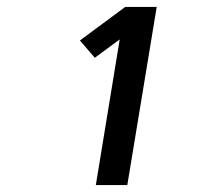

<svg xmlns="http://www.w3.org/2000/svg" viewBox="-20 -833 616 555"><path d="M257 -298H348L433 -813H342L211 -716L254 -666L326 -719Z"/></svg>

Font: Iosevka Sparkle Semibold
Style: Italic
Weight: 600
Italic angle: -9°
Designer: Belleve Invis
Foundry: Belleve Invis
Version: Version 4.5.0; ttfautohint (v1.8.3)